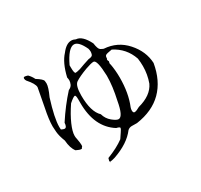

<svg xmlns="http://www.w3.org/2000/svg" viewBox="-160 -944 1247 1192"><g transform="rotate(-30 464.0 -348.0)"><path d="M312 41 310 37Q310 35 314 35H316Q323 35 348 28Q458 -10 509 -78Q521 -89 538 -89.5Q555 -90 576 -89Q694 -106 763 -175Q832 -244 852 -361Q848 -446 785.5 -516Q723 -586 628 -592Q619 -595 607 -602.5Q595 -610 589 -653Q552 -727 508 -729Q493 -737 478 -737Q442 -737 407 -691Q364 -645 342 -551Q345 -539 345 -529Q345 -517 338.5 -502Q332 -487 312 -478Q247 -407 188 -316Q186 -283 170 -283Q162 -283 147 -291L146 -309Q146 -372 186 -499Q213 -557 213 -584Q213 -587 211.5 -601Q210 -615 167 -642Q156 -665 138 -683Q123 -688 116 -688Q107 -688 107 -679Q107 -669 113 -661Q153 -616 153 -591L128 -458Q112 -381 112 -333Q112 -323 114.5 -292.5Q117 -262 134 -219Q138 -163 161 -134Q185 -122 195 -122Q204 -122 204 -130Q210 -130 210 -145Q210 -160 204 -191Q201 -202 201 -214Q201 -244 222.5 -293Q244 -342 283 -400Q316 -429 326 -429Q334 -429 334 -399V-374Q334 -199 449 -127Q473 -122 473 -114Q473 -112 469.5 -105Q466 -98 436 -54Q389 -19 314 10L309 28ZM598 -155Q587 -155 587 -173Q587 -183 591 -194Q625 -276 625 -388Q625 -439 616 -488Q614 -488 614 -492Q614 -498 617 -509Q612 -517 612 -522Q612 -526 615 -529V-533Q615 -545 621.5 -551Q628 -557 668 -563Q751 -521 781 -433Q785 -405 785 -377Q785 -318 765 -263Q734 -196 636 -170Q610 -155 598 -155ZM490 -167Q475 -167 447 -190Q419 -213 409 -249Q362 -293 362 -410Q362 -481 386 -498Q414 -517 473 -539Q515 -554 532 -554Q557 -554 561 -440V-434Q561 -364 540 -270Q522 -167 490 -167ZM403 -550Q393 -550 393 -594V-609Q440 -708 481 -708Q514 -708 546 -639Q549 -627 549 -617Q549 -608 545 -596.5Q541 -585 514 -583Q475 -571 438 -557Q413 -550 403 -550Z"/></g></svg>

Font: Xiaobo Songti 小帛宋体
Style: Regular
Weight: 400
Version: Version 1.501;March 17, 2024;FontCreator 14.0.0.2814 64-bit